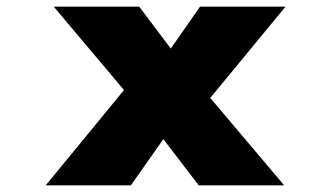

<svg xmlns="http://www.w3.org/2000/svg" viewBox="-20 -555 989 575"><path d="M575 0 429 -191 387 -243 141 -535H397L516 -377L562 -318L831 0ZM117 0 379 -319 514 -202 372 0ZM572 -216 438 -333 579 -535H835Z"/></svg>

Font: Lexend Peta Black
Style: Regular
Weight: 900
Version: Version 1.007